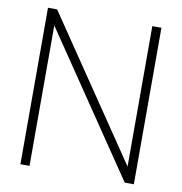

<svg xmlns="http://www.w3.org/2000/svg" viewBox="-81 -795 823 870"><g transform="rotate(10 331.0 -360.0)"><path d="M70 0V-720H112L550 -74V-720H592V0H550L112 -646V0Z"/></g></svg>

Font: Vela Sans ExtLt
Style: Regular
Weight: 200
Designer: Principal design: Mikhail Sharanda - project Manrope.
Design modification: Ravid Balaliev
Foundry: Mikhail Sharanda
Version: Version 1.001